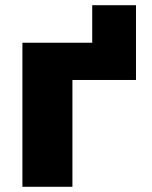

<svg xmlns="http://www.w3.org/2000/svg" viewBox="-20 -717 584 737"><path d="M502 -697H334V-553H66V0H258V-410H502Z"/></svg>

Font: Noto Sans UI Black
Style: Regular
Weight: 900
Designer: Monotype Design Team
Foundry: Monotype Imaging Inc.
Version: Version 1.901